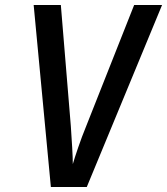

<svg xmlns="http://www.w3.org/2000/svg" viewBox="-20 -750 670 770"><path d="M184 0 115 -730H224L264 -245Q267 -201 269.5 -158.5Q272 -116 272 -92Q279 -116 293.5 -158.5Q308 -201 326 -245L518 -730H630L328 0Z"/></svg>

Font: NKDuy Mono SemiBold
Style: Italic
Weight: 600
Italic angle: -9°
Monospace: yes
Designer: NKDuy
Foundry: NKDuy
Version: Version 2.251; ttfautohint (v1.8.4.7-5d5b)